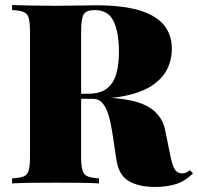

<svg xmlns="http://www.w3.org/2000/svg" viewBox="-20 -728 786 762"><path d="M28 -708Q57 -707 104.5 -706Q152 -705 200 -705Q250 -705 296 -706Q342 -707 361 -707Q463 -707 529.5 -688Q596 -669 629 -630.5Q662 -592 662 -533Q662 -496 647 -461Q632 -426 596 -397.5Q560 -369 497.5 -352.5Q435 -336 339 -336H243V-356H329Q380 -356 406.5 -378.5Q433 -401 442.5 -438.5Q452 -476 452 -522Q452 -601 430.5 -644.5Q409 -688 356 -688Q322 -688 312 -671Q302 -654 302 -602V-106Q302 -70 307.5 -52Q313 -34 328 -28Q343 -22 373 -20V0Q344 -2 298.5 -2.5Q253 -3 206 -3Q152 -3 104.5 -2.5Q57 -2 28 0V-20Q59 -22 74 -28Q89 -34 94 -52Q99 -70 99 -106V-602Q99 -639 94 -656.5Q89 -674 73.5 -680.5Q58 -687 28 -688ZM237 -353Q273 -352 305 -349Q337 -346 364 -343.5Q391 -341 410 -340Q517 -335 570.5 -303Q624 -271 636 -209L657 -105Q665 -68 675 -54Q685 -40 702 -40Q712 -40 719 -43Q726 -46 733 -53L746 -40Q715 -9 678.5 2.5Q642 14 596 14Q531 14 491 -9.5Q451 -33 442 -94L427 -194Q421 -235 412 -267Q403 -299 388 -317.5Q373 -336 347 -336H239Z"/></svg>

Font: Playfair Display Black
Style: Regular
Weight: 900
Designer: Claus Eggers Sørensen
Foundry: Claus Eggers Sørensen
Version: Version 1.203